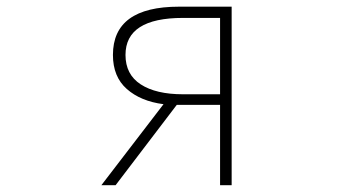

<svg xmlns="http://www.w3.org/2000/svg" viewBox="-20 -547 1040 567"><path d="M629.9 -268.6V-494.1H520.5Q350.6 -494.1 350.6 -384.8Q350.6 -327.1 395.5 -297.9Q440.4 -268.6 520.5 -268.6ZM508.8 -527.3H664.1V0H629.9V-237.3H502L321.3 0H279.3L462.9 -239.3Q395.5 -248 354.5 -284.2Q313.5 -320.3 313.5 -384.8Q313.5 -527.3 508.8 -527.3Z"/></svg>

Font: Gen Shin Gothic Monospace ExtraLight
Style: Regular
Weight: 200
Designer: [Source Han Sans]
Ryoko NISHIZUKA  (kana & ideographs); Paul D. Hunt (Latin, Greek & Cyrillic); Wenlong ZHANG  (bopomofo
Version: Version 1.002.20150607